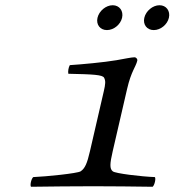

<svg xmlns="http://www.w3.org/2000/svg" viewBox="-20 -712 680 734"><path d="M352.7 -644C346.7 -618 362.8 -597 388.8 -597C414.8 -597 440.7 -618 446.7 -644C452.7 -670 436.8 -692 410.8 -692C384.8 -692 358.7 -670 352.7 -644ZM531.7 -644C525.7 -618 541.8 -597 567.8 -597C593.8 -597 619.7 -618 625.7 -644C631.7 -670 615.8 -692 589.8 -692C563.8 -692 537.7 -670 531.7 -644ZM410.9 -134 465.9 -372C481.5 -439.8 499.4 -456.5 504.8 -480C506.3 -486.5 500.6 -493 493.8 -493C482.6 -493 453.4 -486.7 425.5 -481.9C378 -473.7 291.3 -465.8 246.9 -463C241.9 -454.5 239.1 -438 241.3 -430C336.3 -428 371.6 -426.1 377.8 -415C384.5 -403 383 -390 377 -364L323.9 -134C313.1 -87 304.7 -68 288.2 -57C275.3 -49 156.5 -37 107.1 -35C99.7 -29 93.9 -4 98.5 2C140.8 1 293 0 338 0C380 0 520.8 1 563.5 2C570.9 -4 576.7 -29 572.1 -35C518.5 -37 420.3 -49 411.2 -57C398.5 -67 399.9 -86 410.9 -134Z"/></svg>

Font: Linux Libertine Mono O
Style: Mono Oblique
Weight: 400
Italic angle: -13°
Designer: Philipp H. Poll
Foundry: Philipp H. Poll
Version: Version 5.1.7